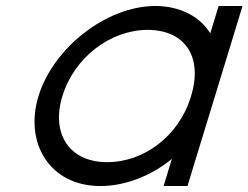

<svg xmlns="http://www.w3.org/2000/svg" viewBox="-20 -603 832 643"><path d="M108.9 -281C157.8 -441 333.8 -582 499.7 -583C583.3 -583 650.3 -547.1 684.2 -491.3L700 -543L712.2 -583H792.2L780 -543L701.1 -284.8L699.9 -281L620.1 -20L607.9 20H527.9L540.1 -20L555.6 -70.8C488 -15.1 399.3 20.5 315.4 20C148.6 20 60.3 -122 108.9 -281ZM188.9 -281C149.5 -152 215.3 -59 339.8 -60C463.7 -60 578.5 -148.8 618.5 -276.3L619.9 -281C659.7 -411 601.5 -502 475.3 -503C349.9 -503 228.7 -411 188.9 -281Z"/></svg>

Font: Nordica Plus
Style: NordicaClassicLtExtObl
Weight: 300
Version: Version 1.01